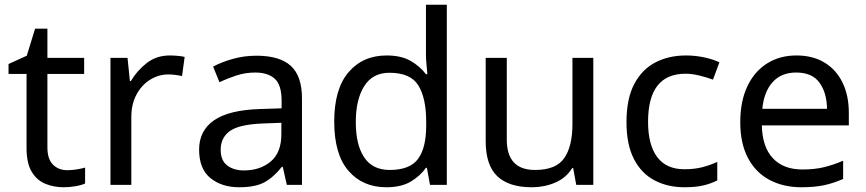

<svg xmlns="http://www.w3.org/2000/svg" viewBox="-20 -780 3652 810"><path d="M264 -62Q284 -62 305 -65.5Q326 -69 339 -73V-6Q325 1 299 5.5Q273 10 249 10Q207 10 171.5 -4.5Q136 -19 114 -55Q92 -91 92 -156V-468H16V-510L93 -545L128 -659H180V-536H335V-468H180V-158Q180 -109 203.5 -85.5Q227 -62 264 -62Z M696 -546Q711 -546 728.5 -544.5Q746 -543 759 -540L748 -459Q735 -462 719.5 -464Q704 -466 690 -466Q649 -466 613 -443.5Q577 -421 555.5 -380.5Q534 -340 534 -286V0H446V-536H518L528 -438H532Q558 -482 599 -514Q640 -546 696 -546Z M1062 -545Q1160 -545 1207 -502Q1254 -459 1254 -365V0H1190L1173 -76H1169Q1134 -32 1095.5 -11Q1057 10 989 10Q916 10 868 -28.5Q820 -67 820 -149Q820 -229 883 -272.5Q946 -316 1077 -320L1168 -323V-355Q1168 -422 1139 -448Q1110 -474 1057 -474Q1015 -474 977 -461.5Q939 -449 906 -433L879 -499Q914 -518 962 -531.5Q1010 -545 1062 -545ZM1088 -259Q988 -255 949.5 -227Q911 -199 911 -148Q911 -103 938.5 -82Q966 -61 1009 -61Q1077 -61 1122 -98.5Q1167 -136 1167 -214V-262Z M1610 10Q1510 10 1450 -59.5Q1390 -129 1390 -267Q1390 -405 1450.5 -475.5Q1511 -546 1611 -546Q1673 -546 1712.5 -523Q1752 -500 1777 -467H1783Q1782 -480 1779.5 -505.5Q1777 -531 1777 -546V-760H1865V0H1794L1781 -72H1777Q1753 -38 1713 -14Q1673 10 1610 10ZM1624 -63Q1709 -63 1743.5 -109.5Q1778 -156 1778 -250V-266Q1778 -366 1745 -419.5Q1712 -473 1623 -473Q1552 -473 1516.5 -416.5Q1481 -360 1481 -265Q1481 -169 1516.5 -116Q1552 -63 1624 -63Z M2483 -536V0H2411L2398 -71H2394Q2368 -29 2322 -9.5Q2276 10 2224 10Q2127 10 2078 -36.5Q2029 -83 2029 -185V-536H2118V-191Q2118 -63 2237 -63Q2326 -63 2360.5 -113Q2395 -163 2395 -257V-536Z M2868 10Q2797 10 2741.5 -19Q2686 -48 2654.5 -109Q2623 -170 2623 -265Q2623 -364 2656 -426Q2689 -488 2745.5 -517Q2802 -546 2874 -546Q2915 -546 2953 -537.5Q2991 -529 3015 -517L2988 -444Q2964 -453 2932 -461Q2900 -469 2872 -469Q2714 -469 2714 -266Q2714 -169 2752.5 -117.5Q2791 -66 2867 -66Q2911 -66 2944.5 -75Q2978 -84 3006 -97V-19Q2979 -5 2946.5 2.5Q2914 10 2868 10Z M3340 -546Q3409 -546 3458.5 -516Q3508 -486 3534.5 -431.5Q3561 -377 3561 -304V-251H3194Q3196 -160 3240.5 -112.5Q3285 -65 3365 -65Q3416 -65 3455.5 -74.5Q3495 -84 3537 -102V-25Q3496 -7 3456 1.5Q3416 10 3361 10Q3285 10 3226.5 -21Q3168 -52 3135.5 -113.5Q3103 -175 3103 -264Q3103 -352 3132.5 -415Q3162 -478 3215.5 -512Q3269 -546 3340 -546ZM3339 -474Q3276 -474 3239.5 -433.5Q3203 -393 3196 -321H3469Q3468 -389 3437 -431.5Q3406 -474 3339 -474Z"/></svg>

Font: Noto Sans Multani
Style: Regular
Weight: 400
Designer: Monotype Design Team
Foundry: Monotype Imaging Inc.
Version: Version 2.002; ttfautohint (v1.8.4.7-5d5b)